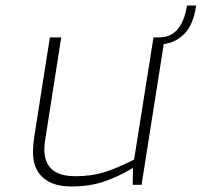

<svg xmlns="http://www.w3.org/2000/svg" viewBox="-20 -667 728 693"><path d="M571 -508 491 0H459L460 -61Q405 -28 353.5 -11Q302 6 238 6Q170 6 134.5 -26.5Q99 -59 99 -117Q99 -143 103 -169L160 -532H201L144 -168Q140 -144 140 -129Q140 -81 167 -56Q194 -31 253 -31Q310 -31 356.5 -45.5Q403 -60 464 -91L534 -532H555Q636 -532 655 -647H688Q678 -578 646 -545.5Q614 -513 571 -508Z"/></svg>

Font: Exo ExtraLight
Style: Italic
Weight: 275
Italic angle: -9°
Designer: Natanael Gama
Foundry: Natanael Gama
Version: Version 1.500; ttfautohint (v1.6)